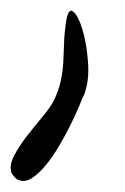

<svg xmlns="http://www.w3.org/2000/svg" viewBox="-33 -175 230 352"><path d="M-11.7 142.6Q-16.6 128.9 -7.3 110.8Q2 92.8 16.1 74.7Q30.3 56.6 44.9 39.1Q59.6 21.5 65.4 9.8Q74.2 -7.8 78.1 -25.4Q82 -43 83 -60.5Q84 -78.1 84.5 -96.2Q85 -114.3 87.9 -133.8Q91.8 -161.1 101.1 -153.8Q110.4 -146.5 118.2 -120.6Q126 -94.7 128.4 -60.5Q130.9 -26.4 121.1 -1Q119.1 2 113.3 16.6Q107.4 31.2 98.1 50.3Q88.9 69.3 76.7 90.3Q64.5 111.3 51.3 127.4Q38.1 143.6 24.9 151.9Q11.7 160.2 -1 154.3Q-2.9 153.3 -6.8 148.9Q-10.7 144.5 -11.7 142.6Z"/></svg>

Font: Nothing You Could Do
Style: Regular
Weight: 400
Version: Version 1.005